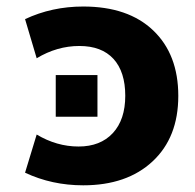

<svg xmlns="http://www.w3.org/2000/svg" viewBox="-20 -550 590 580"><path d="M55.7 -28.3 90.8 -143.6Q151.4 -107.4 217.3 -107.4Q283.2 -107.4 320.8 -147.9Q358.4 -188.5 358.4 -260.7Q358.4 -333 322.8 -372.1Q287.1 -411.1 219.7 -411.1Q152.3 -411.1 90.8 -374L55.7 -492.2Q136.7 -530.3 231.4 -530.3Q367.2 -530.3 442.9 -458Q518.6 -385.7 518.6 -260.3Q518.6 -134.8 440.9 -62.5Q363.3 9.8 231.4 9.8Q136.7 9.8 55.7 -28.3ZM148.4 -197.3V-323.2H274.4V-197.3Z"/></svg>

Font: GenEi M Gothic v2 Heavy
Style: Regular
Weight: 800
Version: Version 2.0